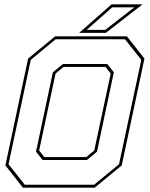

<svg xmlns="http://www.w3.org/2000/svg" viewBox="-20 -868 693 888"><path d="M86 0 5 -103 110 -597 235 -700H567L648 -597L543 -103L418 0ZM185 -141.5H379L416 -172L492 -528L468 -558.5H274L237 -528L161 -172ZM94.5 -13.5H415L530.5 -108.5L633.5 -591.5L558 -686.5H237.5L122.5 -591.5L19.5 -108.5ZM177 -128 146.5 -166.5 224.5 -533.5 271 -572H476L506.5 -533.5L428.5 -166.5L382 -128ZM346 -716 496 -848H639.5L469.5 -716ZM381 -730H467L601 -834H499Z"/></svg>

Font: Tourney Thin Thin
Style: Italic
Weight: 250
Italic angle: -12°
Version: Version 1.015